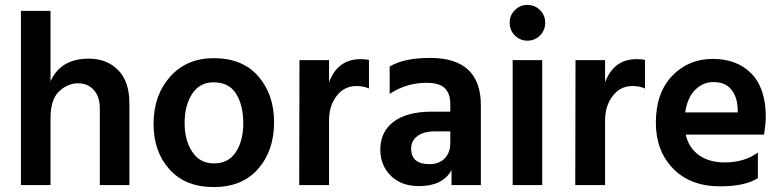

<svg xmlns="http://www.w3.org/2000/svg" viewBox="-20 -751 3172 779"><path d="M185 -707V-421Q226 -513 340 -513Q414 -513 459.5 -466.5Q505 -420 505 -332V0H385V-311Q385 -359 360.5 -386Q336 -413 297 -413Q254 -413 219.5 -380Q185 -347 185 -272V0H65V-707Z M847 8Q732 8 667.5 -64Q603 -136 603 -248Q603 -364 670 -439.5Q737 -515 847 -515Q964 -515 1028 -441.5Q1092 -368 1092 -255Q1092 -140 1027.5 -66Q963 8 847 8ZM847 -417Q790 -417 759.5 -370Q729 -323 729 -252Q729 -182 760 -135Q791 -88 848 -88Q907 -88 937 -134Q967 -180 967 -251Q967 -324 938 -370.5Q909 -417 847 -417Z M1315 -507V-417Q1350 -511 1443 -511Q1464 -511 1477 -508V-392Q1454 -402 1426 -402Q1377 -402 1346 -362Q1315 -322 1315 -262V0H1194L1195 -507Z M1807 -218H1745Q1698 -218 1673 -198.5Q1648 -179 1648 -149Q1648 -85 1722 -85Q1762 -85 1784.5 -108.5Q1807 -132 1807 -170ZM1561 -370V-481Q1618 -516 1725 -516Q1931 -516 1931 -324V0H1812V-61Q1777 4 1680 4Q1608 4 1565.5 -38Q1523 -80 1523 -144Q1523 -216 1577 -257Q1631 -298 1733 -298H1807V-329Q1807 -371 1785 -393Q1763 -415 1710 -415Q1629 -415 1561 -370Z M2060 0V-507H2180V0ZM2048 -659Q2048 -689 2069 -710Q2090 -731 2120 -731Q2150 -731 2171 -710Q2192 -689 2192 -659Q2192 -628 2171 -607Q2150 -586 2120 -586Q2090 -586 2069 -607Q2048 -628 2048 -659Z M2435 -507V-417Q2470 -511 2563 -511Q2584 -511 2597 -508V-392Q2574 -402 2546 -402Q2497 -402 2466 -362Q2435 -322 2435 -262V0H2314L2315 -507Z M2973 -295V-310Q2971 -359 2946.5 -388.5Q2922 -418 2875 -418Q2832 -418 2800.5 -386.5Q2769 -355 2760 -295ZM3055 -132V-28Q3002 5 2902 5Q2781 5 2711 -67Q2641 -139 2641 -253Q2641 -374 2707 -443Q2773 -512 2872 -512Q2971 -512 3029 -452Q3087 -392 3087 -277Q3087 -249 3080 -205H2762Q2775 -150 2816.5 -121Q2858 -92 2920 -92Q3000 -92 3055 -132Z"/></svg>

Font: Hind SemiBold
Style: Regular
Weight: 600
Designer: Manushi Parikh, Satya Rajpurohit
Foundry: Indian Type Foundry
Version: Version 2.001;PS 1.0;hotconv 1.0.79;makeotf.lib2.5.61930; tt